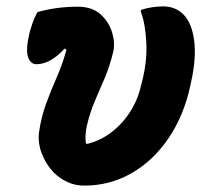

<svg xmlns="http://www.w3.org/2000/svg" viewBox="-20 -571 640 601"><path d="M97 -533Q156 -550 224 -550Q269 -550 295.5 -525.5Q322 -501 331.5 -467.5Q341 -434 334 -407Q323 -362 307.5 -326Q292 -290 277 -255Q262 -220 252 -178Q245 -146 249 -121H255Q314 -136 359.5 -185Q405 -234 421 -301L424 -313Q441 -378 438 -437.5Q435 -497 421 -534V-540Q440 -546 457.5 -548.5Q475 -551 490 -551Q529 -551 554 -526Q580 -500 587.5 -446Q595 -392 579 -318L576 -304Q556 -210 508 -139Q460 -68 392 -29Q324 10 244 10Q215 10 191.5 -1Q168 -12 149 -30Q124 -56 111 -90Q98 -124 102 -156Q109 -205 124.5 -247Q140 -289 158 -330Q176 -371 188 -415L182 -419Q163 -397 140 -383.5Q117 -370 94 -370Q75 -370 67.5 -393.5Q60 -417 73 -471Q77 -485 82 -499.5Q87 -514 97 -533Z"/></svg>

Font: Recursive Mn Csl St XBd
Style: Italic
Weight: 800
Italic angle: -15°
Monospace: yes
Version: Version 1.079;hotconv 1.0.112;makeotfexe 2.5.65598; ttfautoh